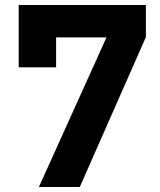

<svg xmlns="http://www.w3.org/2000/svg" viewBox="-20 -750 640 770"><path d="M136 0 407 -600H205V-480H55V-730H565V-601L300 0Z"/></svg>

Font: NKDuy Mono ExtraBold
Style: Regular
Weight: 800
Monospace: yes
Designer: NKDuy
Foundry: NKDuy
Version: Version 2.251; ttfautohint (v1.8.4.7-5d5b)